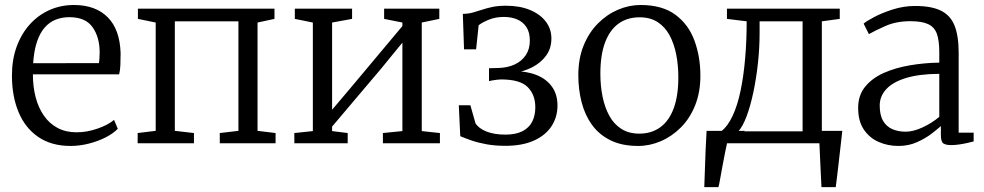

<svg xmlns="http://www.w3.org/2000/svg" viewBox="-20 -588 4038 788"><path d="M269.5 11Q191 11 137.2 -25.8Q83.5 -62.5 56.2 -127.8Q29 -193 29 -278Q29 -343 48.2 -396Q67.5 -449 102 -487.5Q136.5 -526 183 -546.8Q229.5 -567.5 283.5 -567.5Q372 -567.5 422 -517.2Q472 -467 475 -370Q475 -341.5 474 -320.2Q473 -299 469 -283H115Q115 -232.5 126.2 -189.2Q137.5 -146 160 -113.5Q182.5 -81 216.2 -63Q250 -45 294.5 -45Q337.5 -45 381.2 -60.5Q425 -76 448 -96L463.5 -59.5Q444.5 -40 413.8 -24.2Q383 -8.5 345.2 1.2Q307.5 11 269.5 11ZM116 -328.5 386 -329Q387.5 -337 388.2 -350.5Q389 -364 389 -373Q389 -435 360 -476.2Q331 -517.5 264.5 -517.5Q234 -517.5 208.2 -507.2Q182.5 -497 163 -474.5Q143.5 -452 131.5 -416Q119.5 -380 116 -328.5Z M545 0V-42L619 -51V-495.5L546 -510.5V-552.5H1106.5V-510.5L1037 -495.5V-51L1111 -42V0H882V-42L958.5 -51V-500.5H697.5V-51L776 -42V0Z M1188 0V-42L1264 -50V-495.5L1190 -510.5V-552.5H1425V-510.5L1343 -495.5V-137.5L1422.5 -231.5L1631.5 -481V-495.5L1556.5 -510.5V-552.5H1783V-510.5L1711 -495.5V-50L1785.5 -42V0H1551.5V-42L1631.5 -50V-413L1544 -306L1343 -68.5V-50L1407 -42V0Z M2054 10.5Q2012 10.5 1977.2 4.2Q1942.5 -2 1915.2 -11.5Q1888 -21 1869 -29L1863 -156H1910.5L1931.5 -82Q1945 -60.5 1977 -48Q2009 -35.5 2054 -35.5Q2097.5 -35.5 2124.8 -49.8Q2152 -64 2164.5 -89.2Q2177 -114.5 2177 -148Q2177 -199 2145.8 -230.5Q2114.5 -262 2036 -262Q2030.5 -262 2019.8 -260.8Q2009 -259.5 1999.5 -257.8Q1990 -256 1987 -255V-308L2025.5 -309Q2063.5 -310 2092.5 -323.5Q2121.5 -337 2138 -361.8Q2154.5 -386.5 2154.5 -421.5Q2154.5 -455.5 2140.5 -476.8Q2126.5 -498 2102.8 -508.2Q2079 -518.5 2048 -518.5Q2015 -518.5 1987.8 -507.8Q1960.5 -497 1944.5 -484.5L1934 -385.5H1884.5L1879.5 -531Q1903 -531.5 1921.5 -536.8Q1940 -542 1958.8 -548.2Q1977.5 -554.5 2001 -559.5Q2024.5 -564.5 2057 -564.5Q2112.5 -564.5 2154.2 -547.5Q2196 -530.5 2219.5 -500.2Q2243 -470 2243 -430Q2243 -389.5 2221.5 -360Q2200 -330.5 2164.8 -312.2Q2129.5 -294 2087.5 -288L2089 -296Q2142.5 -296 2182.8 -279.8Q2223 -263.5 2245.5 -232Q2268 -200.5 2268 -155Q2268 -107.5 2243.5 -70Q2219 -32.5 2171.2 -11Q2123.5 10.5 2054 10.5Z M2353.5 -279.5Q2353.5 -347.5 2375.2 -401Q2397 -454.5 2433.8 -491.5Q2470.5 -528.5 2516 -548Q2561.5 -567.5 2609 -567.5Q2698 -567.5 2752 -527.5Q2806 -487.5 2830.2 -421.2Q2854.5 -355 2854.5 -277.5Q2854.5 -209.5 2833 -155.8Q2811.5 -102 2774.5 -65Q2737.5 -28 2692 -8.5Q2646.5 11 2599 11Q2532.5 11 2485.5 -12.2Q2438.5 -35.5 2409.5 -75.8Q2380.5 -116 2367 -168.5Q2353.5 -221 2353.5 -279.5ZM2604 -39.5Q2654 -39.5 2690 -65.8Q2726 -92 2745 -143.5Q2764 -195 2764 -271Q2764 -320.5 2755.2 -364.8Q2746.5 -409 2728 -443.2Q2709.5 -477.5 2679.2 -497.2Q2649 -517 2605 -517Q2554.5 -517 2518.5 -491Q2482.5 -465 2463.2 -413.5Q2444 -362 2444 -285.5Q2444 -236 2453 -191.5Q2462 -147 2480.8 -112.8Q2499.5 -78.5 2530.2 -59Q2561 -39.5 2604 -39.5Z M2924.5 0V-49L2940.5 -49.5Q2967 -70 2987 -113Q3007 -156 3019.5 -216Q3032 -276 3038.2 -348.5Q3044.5 -421 3044.5 -500.5L2963.5 -510.5V-552.5H3426.5V-510.5L3353 -500.5V0ZM3010 -49H3274V-500.5H3097.5V-453Q3097.5 -390 3090.5 -326.8Q3083.5 -263.5 3071.5 -207.5Q3059.5 -151.5 3043.8 -109.8Q3028 -68 3010 -49ZM2870.5 180Q2872 141.5 2873.2 103.2Q2874.5 65 2876 26Q2877.5 -13 2880 -51H3037.5L2965.5 -8Q2961 12 2955.5 39.5Q2950 67 2944.8 95.5Q2939.5 124 2935.5 146.8Q2931.5 169.5 2928.5 180ZM3351.5 180Q3350.5 157.5 3349.2 134.8Q3348 112 3347 89.5Q3346 67 3345 44.5Q3344 22 3343 0L3294 -51H3437Q3434.5 -28 3431.8 -5Q3429 18 3426.5 41.2Q3424 64.5 3421.2 87.8Q3418.5 111 3415.8 134Q3413 157 3410 180Z M3667.5 11Q3623.5 11 3586 -5.5Q3548.5 -22 3525.2 -56.5Q3502 -91 3502 -145Q3502 -197 3530.8 -232.2Q3559.5 -267.5 3607.5 -288.8Q3655.5 -310 3714.5 -320Q3773.5 -330 3835 -331V-373.5Q3835 -422.5 3824.8 -450Q3814.5 -477.5 3788.8 -489.2Q3763 -501 3716.5 -501Q3658.5 -501 3614.5 -481.5Q3570.5 -462 3546 -448L3524.5 -491Q3534 -500 3566.2 -517.2Q3598.5 -534.5 3643.5 -549Q3688.5 -563.5 3736 -563.5Q3802 -563.5 3841.2 -544.5Q3880.5 -525.5 3897.5 -483.2Q3914.5 -441 3914.5 -371.5V-43.5H3976V-7.5Q3965 -4.5 3949.2 -1Q3933.5 2.5 3916.2 5Q3899 7.5 3884 7.5Q3862.5 7.5 3852 0.8Q3841.5 -6 3841.5 -34.5V-70.5Q3829.5 -59.5 3804.2 -40Q3779 -20.5 3744.2 -4.8Q3709.5 11 3667.5 11ZM3697 -47.5Q3728 -47.5 3766.5 -65.2Q3805 -83 3835 -108.5V-285Q3753 -284.5 3698.8 -268Q3644.5 -251.5 3617.5 -222.2Q3590.5 -193 3590.5 -155Q3590.5 -115.5 3604.5 -91.8Q3618.5 -68 3642.8 -57.8Q3667 -47.5 3697 -47.5Z"/></svg>

Font: Merriweather 24pt Light
Style: Regular
Weight: 300
Designer: Eben Sorkin
Foundry: Eben Sorkin
Version: Version 2.100